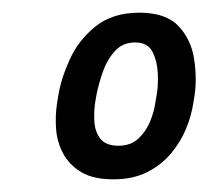

<svg xmlns="http://www.w3.org/2000/svg" viewBox="-20 -725 329 303"><path d="M285 -562Q282 -542 273.5 -521.5Q265 -501 250 -483Q235 -465 212.5 -453.5Q190 -442 159 -442Q127 -442 108 -453.5Q89 -465 79.5 -483Q70 -501 68.5 -521.5Q67 -542 70 -562L72 -574Q76 -600 90 -631Q104 -662 131 -683.5Q158 -705 200 -705Q242 -705 262 -683.5Q282 -662 286.5 -631Q291 -600 287 -574ZM227 -574Q230 -590 229 -609.5Q228 -629 220.5 -643.5Q213 -658 193 -658Q173 -658 160.5 -643.5Q148 -629 141.5 -609.5Q135 -590 132 -574L130 -562Q128 -548 129 -532.5Q130 -517 138.5 -506Q147 -495 167 -495Q186 -495 198 -506Q210 -517 216.5 -532.5Q223 -548 225 -562Z"/></svg>

Font: Winky Sans Medium
Style: Italic
Weight: 500
Italic angle: -8.97852°
Designer: Simon Atzbach
Foundry: typofactur
Version: Version 1.205